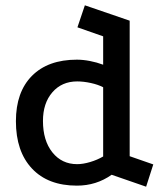

<svg xmlns="http://www.w3.org/2000/svg" viewBox="-20 -683 619 724"><path d="M531 21 401 -24Q343 17 270 17Q161 17 100.5 -47.5Q40 -112 40 -226Q40 -336 100.5 -397Q161 -458 270 -458Q293 -458 319 -453Q345 -448 369 -439V-546L272 -580L300 -663L469 -605V-94L558 -63ZM271 -64Q293 -64 320 -72Q347 -80 369 -93V-354Q350 -364 322.5 -370Q295 -376 271 -376Q213 -376 177.5 -335Q142 -294 142 -227Q142 -153 177.5 -108.5Q213 -64 271 -64Z"/></svg>

Font: Podkova SemiBold
Style: Regular
Weight: 600
Designer: Ilya Yudin
Foundry: Cyreal (www.cyreal.org)
Version: Version 2.103